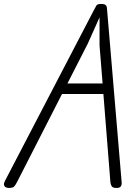

<svg xmlns="http://www.w3.org/2000/svg" viewBox="-45 -951 694 974"><path d="M0 2.5Q-9.5 2.5 -16.5 -1.5Q-23.5 -5.5 -24.8 -13.8Q-26 -22 -19.5 -34L431 -899Q439.5 -915.5 444.2 -923.2Q449 -931 468.5 -931Q484.5 -931 490.8 -925.5Q497 -920 497.5 -910L572 -28Q573.5 -13.5 568 -5.5Q562.5 2.5 546 2.5Q526.5 2.5 521.2 -6.8Q516 -16 515 -27L479.5 -474H269.5L43 -30.5Q33 -10.5 26 -4Q19 2.5 0 2.5ZM297 -527.5H475.5L460 -719.5V-863L400 -729Z"/></svg>

Font: Edu AU VIC WA NT Pre
Style: Regular
Weight: 400
Designer: Tina and Corey Anderson, Eben Sorkin, Mirko Velimirovic
Foundry: Google for Education
Version: Version 1.001